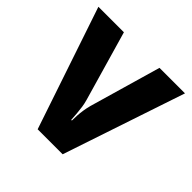

<svg xmlns="http://www.w3.org/2000/svg" viewBox="-145 -677 809 809"><g transform="rotate(45 259.0 -273.0)"><path d="M185 0 1 -546H153L243 -234Q248 -217 250.5 -199.5Q253 -182 254.5 -164Q256 -146 257 -128H261Q261 -144 262 -159.5Q263 -175 265.5 -191.5Q268 -208 273 -227L365 -546H517L334 0Z"/></g></svg>

Font: Noto Sans Bengali SemiCondensed
Style: Bold
Weight: 700
Width: 4
Designer: Jelle Bosma - Monotype Design Team
Foundry: Monotype Imaging Inc.
Version: Version 2.003